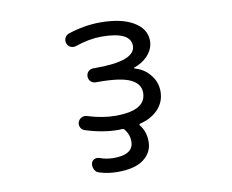

<svg xmlns="http://www.w3.org/2000/svg" viewBox="-81 -662 1162 963"><g transform="rotate(-10 500.0 -181.0)"><path d="M615.2 -304.7Q614.3 -304.7 614.3 -302.7Q614.3 -300.8 615.2 -300.8Q662.1 -287.1 689.5 -254.9Q724.6 -215.8 724.6 -165Q724.6 -109.4 686.5 -71.3Q650.4 -35.2 594.7 -22.5Q592.8 -21.5 591.8 -19Q590.8 -16.6 592.8 -14.6Q622.1 21.5 622.1 73.2Q622.1 127 577.6 161.6Q533.2 196.3 443.4 196.3Q395.5 196.3 351.6 182.6Q335.9 178.7 328.1 164.1Q322.3 153.3 322.3 141.6Q322.3 137.7 323.2 132.8Q326.2 119.1 338.4 112.8Q350.6 106.4 364.3 111.3Q399.4 124 436.5 124Q537.1 124 537.1 56.6Q537.1 21.5 514.6 -5.9Q509.8 -11.7 502 -11.7Q502 -11.7 501 -11.7Q500 -11.7 500 -11.7Q491.2 -10.7 486.3 -10.7Q404.3 -10.7 316.4 -39.1Q301.8 -43.9 295.9 -56.6Q292 -64.5 292 -72.3Q292 -78.1 293.9 -84Q299.8 -98.6 313 -105Q326.2 -111.3 340.8 -106.4Q416 -83 482.4 -83Q637.7 -83 637.7 -173.8Q637.7 -218.8 588.9 -242.2Q540 -265.6 426.8 -265.6H413.1Q397.5 -265.6 387.2 -275.9Q377 -286.1 377 -301.3Q377 -316.4 387.2 -326.7Q397.5 -336.9 413.1 -336.9H426.8Q627.9 -336.9 627.9 -414.1Q627.9 -486.3 479.5 -486.3Q418 -486.3 346.7 -461.9Q332 -457 318.8 -463.4Q305.7 -469.7 300.8 -483.4Q295.9 -498 302.2 -511.7Q308.6 -525.4 323.2 -530.3Q406.2 -557.6 486.3 -557.6Q593.8 -557.6 655.3 -521Q716.8 -484.4 716.8 -423.8Q716.8 -380.9 682.6 -345.7Q656.2 -318.4 615.2 -304.7Z"/></g></svg>

Font: Rounded Mgen+ 1m regular
Style: Regular
Weight: 400
Designer: [Source Han Sans]
Ryoko NISHIZUKA  (kana & ideographs); Paul D. Hunt (Latin, Greek & Cyrillic); Wenlong ZHANG  (bopomofo
Version: Version 1.059.20150602